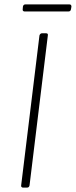

<svg xmlns="http://www.w3.org/2000/svg" viewBox="-20 -851 344 871"><path d="M76 -10 159 -690Q160 -694 163 -697Q166 -700 170 -700H189Q199 -700 197 -690L114 -10Q112 0 103 0H84Q80 0 77.5 -3Q75 -6 76 -10ZM83 -809 84 -821Q86 -831 95 -831H295Q304 -831 304 -821L302 -809Q300 -799 291 -799H91Q87 -799 84.5 -802Q82 -805 83 -809Z"/></svg>

Font: Barlow Semi Condensed ExLight
Style: Italic
Weight: 275
Width: 4
Italic angle: -7°
Designer: Jeremy Tribby
Foundry: Tribby Type
Version: Version 1.408